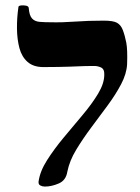

<svg xmlns="http://www.w3.org/2000/svg" viewBox="-20 -671 517 707"><path d="M122 -2Q127 -40 153.5 -81.5Q180 -123 215 -165Q250 -207 284.5 -248Q319 -289 341.5 -326.5Q364 -364 364 -396Q365 -417 351 -423Q337 -429 323 -428Q295 -428 274.5 -427Q254 -426 235 -425.5Q216 -425 194 -424.5Q172 -424 140 -424Q103 -424 81.5 -443Q60 -462 51.5 -494Q43 -526 42.5 -565.5Q42 -605 48 -646Q49 -650 58 -651Q67 -652 76.5 -650Q86 -648 86 -640Q88 -614 98 -603Q108 -592 126 -590.5Q144 -589 167 -589Q209 -588 256.5 -591.5Q304 -595 362 -595Q397 -595 411 -587Q425 -579 432 -561Q440 -540 445 -514Q450 -488 448 -434Q446 -399 426 -361Q406 -323 376.5 -283Q347 -243 316 -201.5Q285 -160 260.5 -119.5Q236 -79 228 -39Q223 -7 196.5 4.5Q170 16 145 16Q136 16 128.5 12Q121 8 122 -2Z"/></svg>

Font: Noto Rashi Hebrew
Style: Bold
Weight: 700
Version: Version 1.006